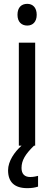

<svg xmlns="http://www.w3.org/2000/svg" viewBox="-20 -758 281 999"><path d="M122 -738C92 -738 71 -720 71 -681C71 -644 92 -625 122 -625C150 -625 171 -644 171 -681C171 -719 150 -738 122 -738ZM92 116C92 76 112 44 157 0H163V-536H78V0H92C55 33 22 81 22 128C22 188 54 221 122 221C146 221 162 218 178 213V157C169 159 156 163 137 163C108 163 92 147 92 116Z"/></svg>

Font: Noto Sans Lao Looped SemiCondensed
Style: Regular
Weight: 400
Width: 4
Designer: Mark Frömberg, Ben Mitchell
Foundry: The Fontpad Ltd
Version: Version 1.002